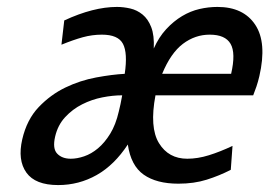

<svg xmlns="http://www.w3.org/2000/svg" viewBox="-20 -520 777 554"><path d="M428.6 -245H710.6C713.7 -253 716.9 -261.5 720 -270.5C723 -279.5 725.8 -289.3 728.3 -300C743.2 -364.7 739.3 -414.2 716.5 -448.5C693.8 -482.8 657.4 -500 607.4 -500C590.1 -500 572.8 -498 555.5 -494C538.3 -490 521.5 -483.2 505.3 -473.5C489.1 -463.8 473.9 -451.3 459.7 -436C445.5 -420.7 433.5 -402 423.7 -380C424.9 -405.3 422.5 -425.8 416.4 -441.5C410.4 -457.2 402 -469.3 391.4 -478C380.7 -486.7 368.9 -492.5 355.9 -495.5C342.9 -498.5 330.1 -500 317.4 -500C272.1 -500 221.4 -487 165.4 -461L157.3 -391C180.1 -400.3 200.6 -407.5 218.7 -412.5C236.9 -417.5 255.3 -420 274 -420C305.3 -420 325.6 -411.2 334.8 -393.5C344.1 -375.8 345.8 -347 339.9 -307C315.6 -305.7 288.1 -302.2 257.4 -296.5C226.8 -290.8 197.2 -281.2 168.8 -267.5C140.3 -253.8 114.6 -235 91.7 -211C68.8 -187 53 -156 44.2 -118C35 -78 39 -46 56.1 -22C73.2 2 103.8 14 147.8 14C187.8 14 224.8 4.3 259 -15C293.1 -34.3 323 -63.7 348.8 -103C354.7 -62.3 370 -33.3 394.7 -16C419.4 1.3 452.7 10 494.7 10C524.7 10 551.9 6.2 576.3 -1.5C600.8 -9.2 624 -18.7 645.9 -30L650.9 -99C626.9 -87.7 604.2 -78.7 582.6 -72C561.1 -65.3 540.3 -62 520.3 -62C484.3 -62 457.1 -77 438.7 -107C420.3 -137 416.9 -183 428.6 -245ZM585 -420C615 -420 635.1 -411.2 645.3 -393.5C655.6 -375.8 656.1 -347 646.9 -307H447.9C464.4 -347 484.4 -375.8 507.8 -393.5C531.3 -411.2 557 -420 585 -420ZM332.6 -245C331.1 -235.7 329.4 -227.2 327.7 -219.5L322.7 -198C316.9 -172.7 308.6 -151.3 297.9 -134C287.3 -116.7 275.5 -102.7 262.7 -92C249.9 -81.3 236.7 -73.7 222.9 -69C209.2 -64.3 196.3 -62 184.3 -62C167.6 -62 154.6 -66.8 145.2 -76.5C135.7 -86.2 133.7 -102.7 139.1 -126C144.2 -148 153.8 -166.7 168 -182C182.2 -197.3 198.6 -209.7 217.1 -219C235.5 -228.3 254.9 -235 275.2 -239C295.4 -243 314.6 -245 332.6 -245Z"/></svg>

Font: Cabin Condensed
Style: Regular
Weight: 400
Italic angle: -13°
Designer: Pablo Impallari
Foundry: Pablo Impallari. www.impallari.com Igino Marini. www.ikern.com
Version: Version 1.006